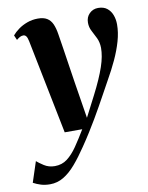

<svg xmlns="http://www.w3.org/2000/svg" viewBox="-121 -592 696 900"><g transform="rotate(-10 226.5 -141.5)"><path d="M63.5 -431.5Q60 -449 54.5 -456Q49 -463 41 -463Q32.5 -463 25 -459Q17.5 -455 8.5 -447.5L-1.5 -470.5Q10 -484.5 28.5 -498Q47 -511.5 70.8 -520.2Q94.5 -529 122 -529Q149 -529 165.5 -518.8Q182 -508.5 190.8 -488.8Q199.5 -469 204 -440Q209 -409.5 215 -370.2Q221 -331 227.5 -288Q234 -245 240.5 -203Q247 -161 253 -125L268 -31L318.5 -129Q337.5 -166 351 -196.8Q364.5 -227.5 373.2 -253.2Q382 -279 386 -301Q390 -323 390 -342.5Q389.5 -369 379.8 -389.5Q370 -410 360 -428.5Q350 -447 350 -469Q350 -495.5 367 -512.2Q384 -529 408.5 -529Q435 -529 451.2 -516Q467.5 -503 475.2 -482.5Q483 -462 483 -437.5Q483 -399.5 471.2 -358.5Q459.5 -317.5 439.5 -274.2Q419.5 -231 393.5 -185.5Q378 -157.5 362.8 -129.8Q347.5 -102 332 -74.2Q316.5 -46.5 300 -18.5Q283.5 9.5 265 39Q246.5 68.5 225 100Q195.5 144 167.2 177Q139 210 109 228Q79 246 44.5 246Q20 246 0.8 240Q-18.5 234 -35 225L-3 127.5Q7.5 137 29.8 151.5Q52 166 81 166Q115 166 140.2 146.8Q165.5 127.5 188.5 94Q211.5 60.5 237 18H153.5Z"/></g></svg>

Font: Merriweather 120pt
Style: Bold Italic
Weight: 700
Italic angle: -7.8°
Version: Version 2.101